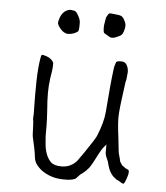

<svg xmlns="http://www.w3.org/2000/svg" viewBox="-50 -702 659 762"><g transform="rotate(5 279.5 -320.5)"><path d="M390.6 -433.6 391.6 -439.5V-441.4Q391.6 -446.3 398.4 -465.8Q400.4 -470.7 417 -471.2Q433.6 -471.7 440.4 -460Q448.2 -447.3 448.2 -430.7Q446.3 -411.1 445.3 -401.4Q444.3 -395.5 442.4 -389.6V-388.7Q441.4 -381.8 440.4 -374Q439.5 -366.2 433.6 -322.3Q429.7 -293 427.7 -268.6Q425.8 -248 427.7 -223.6Q429.7 -197.3 433.6 -168.9Q438.5 -125 439.5 -115.2Q439.5 -109.4 445.3 -90.8Q447.3 -81.1 449.2 -74.2L458 -60.5L471.7 -50.8L472.7 -49.8Q477.5 -47.9 483.4 -44.9Q485.4 -44.9 486.3 -40Q487.3 -35.2 485.4 -25.4Q484.4 -22.5 480.5 -8.8Q476.6 1 475.6 2.9Q473.6 6.8 471.7 10.7L468.8 11.7Q461.9 10.7 453.1 3.9Q447.3 0 442.4 -1Q438.5 -3.9 433.6 -7.8Q413.1 -22.5 403.3 -58.6Q401.4 -66.4 400.4 -70.3Q396.5 -79.1 394.5 -84Q392.6 -88.9 390.6 -93.8Q389.6 -98.6 388.7 -103.5Q388.7 -108.4 388.7 -118.2V-137.7L376 -122.1Q372.1 -117.2 361.3 -97.7Q355.5 -85.9 348.6 -73.2Q341.8 -59.6 335 -48.8Q329.1 -38.1 320.3 -30.3L319.3 -28.3L315.4 -25.4L311.5 -21.5L306.6 -17.6L304.7 -15.6Q297.9 -11.7 293.9 -7.8L282.2 4.9Q280.3 5.9 278.3 8.8Q269.5 12.7 256.8 14.6Q252 15.6 233.4 15.6Q209 15.6 189.5 10.3Q169.9 4.9 152.8 -5.4Q135.7 -15.6 124 -30.3Q112.3 -43.9 110.4 -62.5Q108.4 -80.1 105 -96.7Q101.6 -113.3 97.7 -129.9Q93.8 -145.5 93.8 -153.3Q93.8 -167 92.8 -180.7Q91.8 -190.4 91.8 -200.2V-201.2Q90.8 -208 89.8 -213.9Q89.8 -222.7 90.8 -234.4Q90.8 -242.2 90.3 -262.7Q89.8 -283.2 89.8 -309.1Q89.8 -335 90.3 -362.8Q90.8 -390.6 92.8 -414.1Q94.7 -437.5 97.7 -454.1Q99.6 -465.8 101.6 -468.8H102.5Q102.5 -469.7 104.5 -469.7Q108.4 -469.7 119.1 -466.3Q129.9 -462.9 136.2 -458Q142.6 -453.1 146.5 -448.2Q150.4 -442.4 150.4 -439.5Q150.4 -423.8 148.4 -409.2Q145.5 -394.5 143.6 -378.9Q141.6 -364.3 140.6 -349.6Q139.6 -335 139.6 -321.3Q139.6 -289.1 142.6 -255.9Q145.5 -210.9 145.5 -191.4V-149.4Q145.5 -143.6 148.4 -114.3Q150.4 -94.7 157.2 -77.1Q164.1 -59.6 175.8 -47.9Q188.5 -35.2 218.8 -35.2Q238.3 -35.2 253.9 -43Q269.5 -50.8 281.2 -65.4Q292 -80.1 306.6 -101.6Q341.8 -153.3 348.6 -168Q372.1 -225.6 375 -265.6Q383.8 -380.9 390.6 -432.6ZM177.7 -648.4Q189.5 -657.2 201.2 -657.2Q205.1 -657.2 214.8 -655.3Q223.6 -654.3 232.4 -636.7Q240.2 -624 241.2 -611.3Q241.2 -598.6 241.2 -594.7Q241.2 -582 238.3 -575.2Q231.4 -569.3 220.7 -565.4Q210 -561.5 199.2 -561.5H194.3Q180.7 -564.5 169.9 -576.2Q159.2 -587.9 155.3 -599.6Q155.3 -610.4 161.1 -625Q167 -639.6 177.7 -648.4ZM347.7 -647.5Q351.6 -655.3 354.5 -656.2Q357.4 -657.2 360.4 -657.2Q364.3 -657.2 369.1 -656.2Q395.5 -654.3 403.3 -650.4Q410.2 -646.5 416 -635.7V-634.8Q422.9 -624 422.9 -612.3Q422.9 -603.5 418 -588.9Q414.1 -574.2 397.5 -568.4Q383.8 -561.5 376 -561.5Q375 -561.5 369.1 -561.5Q365.2 -562.5 351.6 -571.3Q340.8 -576.2 339.8 -580.1Q337.9 -585.9 337.9 -594.7V-606.4V-605.5Q337.9 -605.5 337.9 -606.4Q339.8 -619.1 341.8 -630.9Q342.8 -641.6 347.7 -646.5Z"/></g></svg>

Font: ToneOZ-Zhuyin-Tsuipita-TC
Style: Regular
Weight: 400
Designer: ÂÆ£ÂøóÂáåJeffrey Xuan(jeffreyx@gmail.com, ToneOZ.com) ÈòøÂù§(cjkFonts)
Foundry: ToneOZ
Version: Version 0.240710